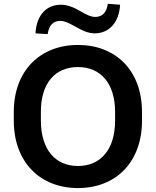

<svg xmlns="http://www.w3.org/2000/svg" viewBox="-20 -962 806 993"><path d="M383.3 10.7C578.6 10.7 714.4 -122.6 714.4 -337.9V-382.8C714.4 -596.7 579.1 -729.5 383.3 -729.5C187.5 -729.5 51.3 -596.2 51.3 -382.8V-337.9C51.3 -123.5 187.5 10.7 383.3 10.7ZM226.6 -785.6C232.9 -830.1 253.9 -854 292.5 -854C313.5 -854 332.5 -844.7 364.7 -827.1C407.2 -803.2 435.1 -789.6 470.7 -789.6C543.9 -789.6 596.2 -845.7 601.1 -937.5L537.6 -942.4C531.7 -898.9 510.7 -874.5 472.2 -874.5C452.1 -874.5 431.2 -883.3 397.5 -903.3C357.9 -926.3 327.1 -937.5 294.4 -937.5C220.7 -937.5 168.5 -883.8 163.6 -789.6ZM383.3 -103.5C266.1 -103.5 191.9 -188 191.4 -337.9V-382.8C190.9 -532.2 265.6 -615.2 383.3 -615.2C500.5 -615.2 575.2 -531.2 575.2 -382.8V-337.9C575.2 -188.5 500 -103.5 383.3 -103.5Z"/></svg>

Font: Winston SemiBold
Style: Regular
Weight: 600
Designer: Vernon Adams, Kim Jin-seong, David Berlow, Cristiano Sobral
Foundry: The Winston Project Authors
Version: Version 3.004